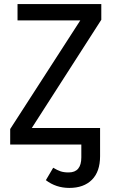

<svg xmlns="http://www.w3.org/2000/svg" viewBox="-20 -709 562 942"><path d="M477 -612 136 -81H471V57Q471 133 431 173Q391 213 320 213Q255 213 205 175L241 114Q261 126 277 131.5Q293 137 317 137Q379 137 379 63V0H30V-76L374 -609H66V-689H477Z"/></svg>

Font: Fira Sans
Style: Regular
Weight: 400
Designer: bBox Type GmbH & Carrois Corporate GbR & Edenspiekermann AG
Foundry: bBox Type GmbH & Carrois Corporate GbR & Edenspiekermann AG
Version: Version 4.301